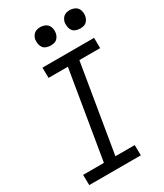

<svg xmlns="http://www.w3.org/2000/svg" viewBox="-231 -1038 965 1128"><g transform="rotate(-30 252.0 -474.0)"><path d="M376 0H26L25 -70H166L265 -665H134L133 -735H483L484 -665H343L244 -70H375ZM440 -823Q426 -823 412 -828Q398 -833 390 -844Q382 -855 379.5 -870Q377 -885 379 -900Q381 -910 386.5 -920Q392 -930 400.5 -936.5Q409 -943 419.5 -945.5Q430 -948 441 -948Q455 -948 469 -942.5Q483 -937 491.5 -926Q500 -915 502.5 -900Q505 -885 502 -870Q500 -860 494.5 -850Q489 -840 480.5 -833.5Q472 -827 461.5 -825Q451 -823 440 -823ZM240 -823Q226 -823 212 -828Q198 -833 190 -844Q182 -855 179.5 -870Q177 -885 179 -900Q181 -910 186.5 -920Q192 -930 200.5 -936.5Q209 -943 219.5 -945.5Q230 -948 241 -948Q255 -948 269 -942.5Q283 -937 291.5 -926Q300 -915 302.5 -900Q305 -885 302 -870Q300 -860 294.5 -850Q289 -840 280.5 -833.5Q272 -827 261.5 -825Q251 -823 240 -823Z"/></g></svg>

Font: Iosevka Custom
Style: Italic
Weight: 400
Italic angle: -9°
Monospace: yes
Designer: Belleve Invis
Foundry: Belleve Invis
Version: Version 30.3.3; ttfautohint (v1.8.3)